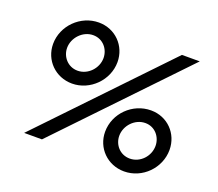

<svg xmlns="http://www.w3.org/2000/svg" viewBox="-126 -935 1277 1124"><g transform="rotate(20 512.5 -372.5)"><path d="M119 0H230L942 -745H831ZM100 -548C100 -447 179 -367 283 -367C395 -367 491 -463 491 -576C491 -677 413 -757 310 -757C196 -757 100 -661 100 -548ZM185 -554C185 -618 240 -676 304 -676C366 -676 406 -625 406 -570C406 -506 352 -449 288 -449C226 -449 185 -500 185 -554ZM562 -169C562 -68 641 12 745 12C859 12 953 -84 953 -197C953 -298 876 -378 773 -378C658 -378 562 -283 562 -169ZM648 -175C648 -239 702 -297 767 -297C828 -297 868 -246 868 -191C868 -126 815 -70 751 -70C689 -70 648 -120 648 -175Z"/></g></svg>

Font: Mluvka Medium
Style: Italic
Weight: 500
Italic angle: -8°
Designer: Modified by Jiří Krblich, Original typeface by Gumpita Rahayu
Foundry: Gumpita Rahayu & Jiří Krblich
Version: Version 2.000;Glyphs 3.1.1 (3134)